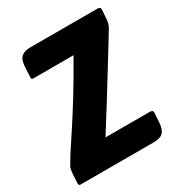

<svg xmlns="http://www.w3.org/2000/svg" viewBox="-168 -828 889 947"><g transform="rotate(-30 277.0 -355.0)"><path d="M18 0Q7 0 7 -11L10 -65Q11 -74 13 -87.5Q15 -101 22 -110Q39 -141 63 -177Q87 -213 121 -265Q155 -317 200.5 -390.5Q246 -464 306 -570H78Q70 -570 68.5 -573Q67 -576 67 -584L70 -640Q71 -653 73.5 -665.5Q76 -678 83.5 -688Q91 -698 105 -704Q119 -710 142 -710H524Q530 -710 535 -707Q540 -704 540 -696L536 -642Q534 -616 524 -599Q521 -594 495 -551.5Q469 -509 429 -444Q389 -379 339.5 -299Q290 -219 240 -140H494Q500 -140 505 -137Q510 -134 510 -126L506 -67Q504 -37 489.5 -18.5Q475 0 430 0Z"/></g></svg>

Font: PoetsenOne
Style: Regular
Weight: 400
Designer: Rodrigo Fuenzalida, Pablo Impallari
Foundry: Pablo Impallari, Rodrigo Fuenzalida
Version: Version 1.000; ttfautohint (v0.8) -G 200 -r 50